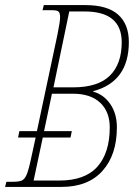

<svg xmlns="http://www.w3.org/2000/svg" viewBox="-42 -734 549 754"><path d="M417 -234Q417 -126 360.5 -63Q304 0 200 0H-22L-17 -20H4Q32 -20 43.5 -25Q55 -30 63 -49Q71 -68 81 -116L98 -194H29L34 -219H103L184 -600Q194 -649 194 -666Q194 -684 187.5 -689Q181 -694 161 -694H125L130 -714H293Q380 -714 422 -676.5Q464 -639 464 -569Q464 -413 324 -376V-374Q365 -363 391 -325.5Q417 -288 417 -234ZM168 -391H245Q343 -391 389.5 -437Q436 -483 436 -568Q436 -689 290 -689H230ZM389 -234Q389 -295 351.5 -330.5Q314 -366 244 -366H162L131 -219H240L235 -194H126L90 -25H191Q292 -25 340.5 -79.5Q389 -134 389 -234Z"/></svg>

Font: Noto Serif CondThin
Style: Italic
Weight: 250
Width: 3
Italic angle: -12°
Designer: Monotype Design Team
Foundry: Monotype Imaging Inc.
Version: Version 1.001